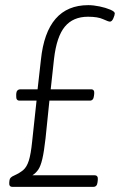

<svg xmlns="http://www.w3.org/2000/svg" viewBox="-20 -726 466 746"><path d="M28 0Q14 0 16 -18L17 -26Q18 -37 35 -44Q57 -54 70.5 -65.5Q84 -77 92 -102Q100 -127 105 -177L122 -335H56Q42 -335 43 -353V-361Q44 -379 60 -379H126L139 -494Q161 -706 323 -706Q343 -706 367 -701Q391 -696 408.5 -688.5Q426 -681 426 -674Q426 -668 420.5 -655Q415 -642 407 -642Q401 -642 380.5 -651.5Q360 -661 322 -661Q264 -661 232 -622.5Q200 -584 190 -498L177 -379H334Q348 -379 346 -361L345 -353Q343 -335 329 -335H172L157 -189Q151 -136 144.5 -108.5Q138 -81 129 -67.5Q120 -54 106 -45H347Q362 -45 360 -27L359 -18Q357 0 343 0Z"/></svg>

Font: Asap Condensed Condensed ExtraLight
Style: Italic
Weight: 200
Width: 3
Italic angle: -6°
Designer: Pablo Cosgaya
Foundry: Omnibus-Type
Version: Version 3.001; ttfautohint (v1.8.4.7-5d5b)